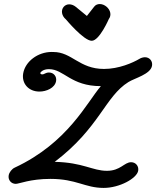

<svg xmlns="http://www.w3.org/2000/svg" viewBox="-20 -909 793 936"><path d="M317.3 -887.9C328 -887.9 339.4 -883.8 349.4 -875.7L403.6 -831.2L439.2 -876.6C445.8 -885.2 455.6 -889.3 466.2 -889.3C490.3 -889.3 513.7 -868.7 517.6 -846.5C519.5 -835.9 517.3 -825.2 510.7 -816.6C510.7 -816.6 464.7 -710.2 427.2 -710.2C387.9 -710.2 301.7 -814.3 301 -814.8C290.8 -823.1 284.6 -834 282.6 -844.9C278.4 -868.8 295.6 -887.9 317.3 -887.9ZM93.1 -551.6C84.4 -502 119.3 -462.6 172.2 -462.6C206.4 -462.6 247.5 -480.2 253.4 -513.6C257.4 -536.4 241.7 -555.5 218.9 -555.5C202.2 -555.5 196.2 -546.4 186.4 -546.4C177.7 -546.4 177.5 -550.1 176.5 -551.8L177 -554.5C177.4 -557 189.6 -571.9 218.5 -571.9C292.2 -571.9 324.4 -489.1 471.8 -489.1C404.6 -412.4 312.9 -213.6 51.7 -91.8C37.9 -85.5 25 -69.1 22.4 -54.5C18.4 -31.8 34.2 -12.7 56.9 -12.7C73.4 -12.7 127.1 -36.9 226 -36.9C352.8 -36.9 394 7.1 485.3 7.1C563.3 7.1 647.1 -39.7 653.6 -76.4C657.6 -99.1 641.8 -118.2 619.1 -118.2C585.7 -118.2 567.5 -76.3 501.2 -76.3C430.8 -76.3 384.3 -117.1 246.7 -120C466.3 -286.8 491.5 -437.9 606.2 -509.1C636.5 -528 713.8 -547 721.1 -588.2C725.1 -610.9 709.4 -630 686.6 -630C679.4 -630 668 -627.3 660.8 -622.7C627.2 -602.7 559.3 -572.9 487 -572.9C366.1 -572.9 330.7 -655.5 240.2 -655.5C237.5 -655.6 234.8 -655.7 232 -655.7C164.6 -655.7 103.4 -609.6 93.1 -551.6Z"/></svg>

Font: TudorRose
Style: Oblique
Weight: 500
Italic angle: 10°
Version: Version 001.000